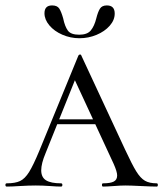

<svg xmlns="http://www.w3.org/2000/svg" viewBox="-22 -688 602 708"><path d="M189 -248H371L378 -230H173ZM556 0Q538 0 498 -2Q458 -4 440 -4Q424 -4 398 -2Q372 0 358 0Q354 0 354 -6Q354 -12 358 -12Q385 -12 397.5 -18.5Q410 -25 410 -41Q410 -55 397 -84L245 -412L271 -434L146 -123Q130 -85 130 -60Q130 -34 148 -23Q166 -12 203 -12Q208 -12 208 -6Q208 0 203 0Q188 0 162 -2Q134 -4 110 -4Q85 -4 51 -2Q21 0 3 0Q-2 0 -2 -6Q-2 -12 3 -12Q34 -12 52 -20.5Q70 -29 85.5 -54Q101 -79 123 -132L267 -483Q269 -487 273 -487Q277 -487 278 -483L439 -137Q465 -81 480.5 -56Q496 -31 512.5 -21.5Q529 -12 556 -12Q560 -12 560 -6Q560 0 556 0ZM333 -620Q339 -644 346.5 -656Q354 -668 372 -668Q401 -668 401 -638Q401 -614 382.5 -593Q364 -572 334 -559.5Q304 -547 271 -547Q238 -547 208 -560Q178 -573 160 -594.5Q142 -616 142 -639Q142 -668 170 -668Q189 -668 196.5 -656.5Q204 -645 211 -620Q217 -591 228 -575.5Q239 -560 270 -560Q300 -560 313 -576Q326 -592 333 -620Z"/></svg>

Font: Cormorant Unicase
Style: Regular
Weight: 400
Designer: Christian Thalmann (Catharsis Fonts)
Foundry: Catharsis Fonts
Version: Version 4.000